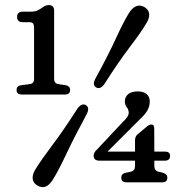

<svg xmlns="http://www.w3.org/2000/svg" viewBox="-20 -736 749 775"><path d="M71.5 -646.5Q49 -646.5 49 -668Q49 -689 72.5 -689H105Q121.5 -689 131.8 -694Q142 -699 153 -707Q165 -715.5 176.5 -715.5Q198.5 -715.5 198.5 -693V-417Q198.5 -399.5 215.5 -396.5L245.5 -392Q263 -388.5 263 -372.5Q263 -354.5 241.5 -354.5H68.5Q47 -354.5 47 -372.5Q47 -389.5 65 -392L100 -396.5Q117.5 -398.5 117.5 -417.5V-622Q117.5 -637 113 -641.8Q108.5 -646.5 98 -646.5ZM525 -170Q525 -184.5 534.5 -193L572 -224.5Q582 -233.5 590.5 -233.5Q602.5 -233.5 602.5 -219.5L603 -124H646Q666.5 -124 666.5 -107Q666.5 -87.5 645.5 -87.5H603V-65Q603 -47 620 -43L638 -38.5Q655.5 -33 655.5 -19Q655.5 0 634 0H491Q469.5 0 469.5 -19Q469.5 -34.5 487 -38.5L508 -43Q525 -46.5 525 -65V-87.5H381Q358 -87.5 358 -108Q358 -113.5 361.2 -120Q364.5 -126.5 373.5 -134.5L476.5 -244.5Q499.5 -265 499.5 -280.5Q499.5 -294 491.8 -303Q484 -312 484 -327.5Q484 -344.5 497.2 -355.8Q510.5 -367 537 -367Q558.5 -367 571.5 -356.5Q584.5 -346 584.5 -326Q584.5 -310 576.8 -293.5Q569 -277 543 -253L414 -124H525ZM401.5 -397Q384.5 -373 367.5 -383.5Q351.5 -393 365.5 -419.5Q416.5 -512.5 447.8 -580.8Q479 -649 501.5 -685Q530 -727.5 564.5 -706.5Q581 -696 582.2 -679Q583.5 -662 571 -642.5Q550 -606.5 504.2 -546.5Q458.5 -486.5 401.5 -397ZM292.5 -297.5Q310 -321.5 327 -311.5Q343.5 -301 329.5 -274.5Q280.5 -184 247.8 -114.5Q215 -45 192.5 -9.5Q165 34 129.5 12Q113 2 111.8 -15.2Q110.5 -32.5 123 -52.5Q144.5 -88 191 -149.8Q237.5 -211.5 292.5 -297.5Z"/></svg>

Font: Fraunces 72pt SuperSoft
Style: Regular
Weight: 400
Version: Version 1.000;[b76b70a41]